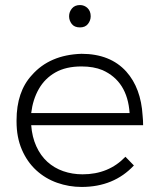

<svg xmlns="http://www.w3.org/2000/svg" viewBox="-20 -738 628 760"><path d="M303 2Q253 2 206.2 -14.5Q159.5 -31 123.5 -64Q87.5 -97 66.5 -145.8Q45.5 -194.5 45.5 -257V-261.5Q45.5 -375 106 -440.5Q176.5 -521 302.5 -525Q416.5 -525 480 -454.5Q538 -389.5 544.5 -280.5Q546.5 -261.5 546.5 -242.5H103.5Q107 -195.5 123.8 -158.8Q140.5 -122 167.5 -97.5Q194.5 -73 230.2 -60.5Q266 -48 307 -48Q410 -48 476.5 -117.5L510 -83Q430.5 2 303 2ZM493 -290.5Q484.5 -416.5 385.5 -460.5Q350.5 -475 302.5 -475Q241 -475 199.2 -451.2Q157.5 -427.5 133.8 -386Q110 -344.5 103.5 -290.5ZM296.5 -629.5Q274.5 -629.5 264 -643.2Q253.5 -657 253.5 -673.5Q253.5 -691 264.8 -704.5Q276 -718 296.5 -718Q314 -718 326.5 -706Q339 -694 339 -673.5Q339 -657 328.2 -643.2Q317.5 -629.5 296.5 -629.5Z"/></svg>

Font: Argentum Novus Light
Style: Regular
Weight: 300
Designer: Julieta Ulanovsky (font) & Cristiano Sobral (main changes)
Foundry: Julieta Ulanovsky (font) & Cristiano Sobral (main changes)
Version: Version 3.00;November 27, 2020;FontCreator 13.0.0.2655 64-bi